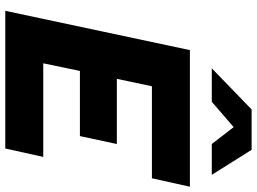

<svg xmlns="http://www.w3.org/2000/svg" viewBox="-143 -831 974 728"><g transform="rotate(90 344.0 -467.0)"><path d="M21 0 170 -700H688L656 -556H307L279 -423H526L496 -283H249L220 -144H575L543 0ZM526 -783 462 -866 366 -783H239L395 -934H548L643 -783Z"/></g></svg>

Font: Red Hat Text
Style: Bold Italic
Weight: 700
Italic angle: -12°
Designer: Pentagram / MCKL
Foundry: Pentagram / MCKL
Version: Version 1.003; Red Hat Text Bold Italic